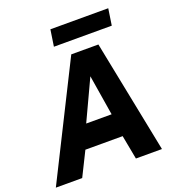

<svg xmlns="http://www.w3.org/2000/svg" viewBox="-174 -1032 1055 1157"><g transform="rotate(-20 354.0 -454.0)"><path d="M-15 0 347 -723H521L665.5 0H498.5L469.5 -154H230.5L154 0ZM289 -300.5H452L410 -559.5ZM264.5 -802 280.5 -908H651.5L635.5 -802Z"/></g></svg>

Font: Public Sans ExtraBold
Style: Italic
Weight: 800
Italic angle: -8°
Designer: The Public Sans project authors (U.S. Web Design System). Libre Franklin designed by Pablo Impallari and Rodrigo Fuenzal
Version: Version 1.007; ttfautohint (v1.8.1) -l 8 -r 50 -G 200 -x 14 